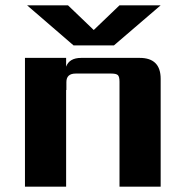

<svg xmlns="http://www.w3.org/2000/svg" viewBox="-20 -703 691 723"><path d="M409 -532H257L82 -683H236L333 -590L430 -683H585ZM286 -485H506Q585 -485 585 -406V0H430V-395Q430 -414 424 -420Q418 -426 399 -426H265Q230 -426 230 -394V-364H229V0H74V-485H229V-452Q241 -485 286 -485Z"/></svg>

Font: Sarpanch
Style: Bold
Weight: 700
Designer: Manushi Parikh (Devanagari and Latin), Jyotish Sonowal (Devanagari)
Foundry: Indian Type Foundry
Version: Version 2.004;PS 1.0;hotconv 1.0.78;makeotf.lib2.5.61930; tt